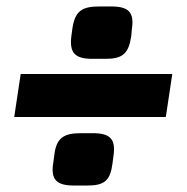

<svg xmlns="http://www.w3.org/2000/svg" viewBox="-20 -588 577 594"><path d="M324 -568H287C234 -568 212 -554 204 -500L201 -478C194 -425 211 -406 266 -406H307C359 -406 378 -422 386 -476L388 -498C396 -551 377 -568 324 -568ZM513 -359H44L24 -226H493ZM266 -176H230C177 -176 154 -161 148 -108L145 -86C136 -33 154 -14 209 -14H250C303 -14 321 -29 328 -82L331 -105C339 -159 320 -176 266 -176Z"/></svg>

Font: Exo 2 Extra Bold
Style: Italic
Weight: 800
Italic angle: -8°
Designer: Natanael Gama
Version: Version 1.001;PS 001.001;hotconv 1.0.88;makeotf.lib2.5.64775